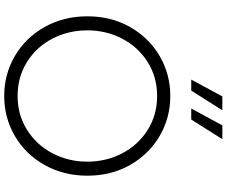

<svg xmlns="http://www.w3.org/2000/svg" viewBox="-100 -938 1050 889"><g transform="rotate(90 424.5 -493.0)"><path d="M55 -373Q55 -483 104.5 -570.5Q154 -658 238.5 -707.5Q323 -757 424 -757Q525 -757 609.5 -707.5Q694 -658 743.5 -570.5Q793 -483 793 -373Q793 -263 743.5 -175Q694 -87 609.5 -37.5Q525 12 424 12Q323 12 238.5 -37.5Q154 -87 104.5 -175Q55 -263 55 -373ZM424 -50Q511 -50 580.5 -93.5Q650 -137 689 -211Q728 -285 728 -373Q728 -460 689.5 -534Q651 -608 581.5 -652Q512 -696 424 -696Q336 -696 266.5 -652Q197 -608 158.5 -534Q120 -460 120 -373Q120 -285 158.5 -211Q197 -137 266.5 -93.5Q336 -50 424 -50ZM426 -998H490L399 -854H348ZM560 -998H624L533 -854H482Z"/></g></svg>

Font: BLUETTI 2.0 Extralight
Style: Roman
Weight: 200
Designer: Stijn de Vries
Foundry: tokotype
Version: Version 2.005;October 31, 2023;FontCreator 14.0.0.2814 64-bi